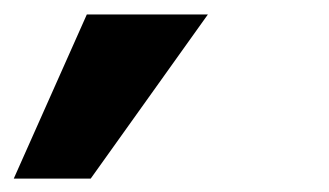

<svg xmlns="http://www.w3.org/2000/svg" viewBox="-76 -104 466 272"><path d="M-56.5 149H52.5L218.5 -83.5H47Z"/></svg>

Font: Anybody Expanded
Style: Bold Italic
Weight: 700
Width: 7
Italic angle: -10°
Version: Version 1.113;gftools[0.9.25]